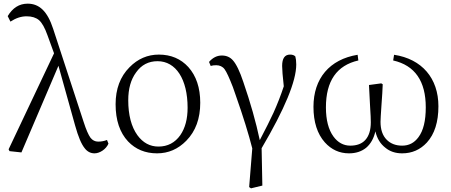

<svg xmlns="http://www.w3.org/2000/svg" viewBox="-20 -823 2461 1048"><path d="M496 14C524 14 559 -8 572 -39L564 -59C549 -53 533 -50 516 -50C499 -50 485 -57 474 -71C463 -86 450 -115 436 -159L270 -666C239 -761 195 -803 131 -803C85 -803 49 -780 22 -735L37 -705C66 -724 95 -734 125 -734C154 -734 176 -727 193 -713C210 -698 225 -670 239 -631L275 -532L27 -8L32 2L97 9L299 -464L390 -138C407 -77 424 -36 443 -13C457 5 475 14 496 14Z M837 14C899 14 952 -9 997 -55C1048 -107 1073 -176 1073 -262C1073 -344 1051 -409 1008 -457C967 -502 913 -525 847 -525C786 -525 732 -502 687 -456C636 -405 611 -337 611 -254C611 -167 634 -99 679 -51C720 -8 773 14 837 14ZM845 -23C798 -23 760 -44 730 -85C697 -131 680 -195 680 -276C680 -338 694 -389 723 -428C752 -469 791 -489 840 -489C940 -489 1004 -391 1004 -235C1004 -174 991 -124 964 -85C935 -44 895 -23 845 -23Z M1412 190 1408 -14C1534 -228 1597 -380 1597 -471C1597 -490 1595 -504 1592 -515C1585 -522 1576 -525 1563 -525C1534 -525 1520 -504 1520 -463C1520 -443 1523 -406 1529 -352C1513 -303 1494 -255 1473 -208C1456 -171 1431 -121 1398 -58C1377 -157 1347 -263 1308 -376C1289 -433 1270 -473 1251 -494C1236 -511 1216 -520 1191 -520C1164 -520 1141 -508 1121 -485L1130 -463C1139 -466 1149 -467 1160 -467C1179 -467 1195 -460 1206 -445C1217 -430 1232 -397 1251 -348C1254 -339 1259 -324 1266 -305C1308 -186 1338 -88 1357 -13L1340 198L1350 205Z M1885 14C1922 14 1953 4 1978 -16C2003 -37 2020 -67 2029 -106C2038 -67 2056 -38 2083 -17C2108 4 2139 14 2175 14C2229 14 2274 -6 2310 -45C2352 -91 2373 -157 2373 -243C2373 -396 2283 -501 2131 -524L2126 -493C2245 -466 2304 -380 2304 -237C2304 -164 2291 -110 2264 -74C2241 -43 2212 -28 2175 -28C2140 -28 2112 -39 2091 -60C2068 -83 2057 -116 2057 -158C2057 -171 2059 -201 2062 -246C2066 -297 2068 -336 2069 -363L2061 -368L1994 -359C1995 -331 1997 -292 2000 -243C2003 -200 2004 -171 2004 -156C2004 -113 1994 -81 1974 -59C1955 -38 1927 -28 1892 -28C1855 -28 1824 -45 1800 -78C1773 -115 1759 -168 1759 -237C1759 -381 1818 -466 1936 -493L1932 -524C1779 -499 1691 -395 1691 -240C1691 -157 1712 -92 1753 -46C1789 -6 1833 14 1885 14Z"/></svg>

Font: AllPunType Light
Style: Regular
Weight: 300
Version: 1.0